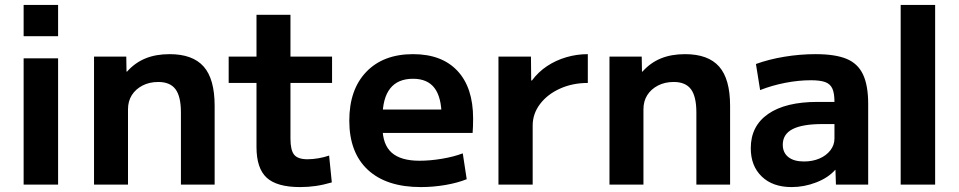

<svg xmlns="http://www.w3.org/2000/svg" viewBox="-20 -750 3896 780"><path d="M76 -603V-730H216V-603ZM76 0V-513H216V0Z M362 0V-520H493L494 -459H496Q528 -495 570.5 -512.5Q613 -530 669 -530Q763 -530 807.5 -479.5Q852 -429 852 -320V0H715V-293Q715 -358 693 -387.5Q671 -417 623 -417Q587 -417 559 -402.5Q531 -388 515.5 -363.5Q500 -339 500 -306V0Z M1199 10Q1105 10 1063.5 -28Q1022 -66 1022 -153V-413H909V-520H1022V-690H1160V-520H1329V-413H1160V-187Q1160 -140 1175 -121.5Q1190 -103 1229 -103Q1250 -103 1273.5 -107Q1297 -111 1317 -118L1328 -9Q1294 1 1263 5.5Q1232 10 1199 10Z M1690 10Q1550 10 1474.5 -60Q1399 -130 1399 -260Q1399 -386 1468 -458Q1537 -530 1658 -530Q1775 -530 1838.5 -462Q1902 -394 1902 -269Q1902 -255 1901.5 -237Q1901 -219 1900 -210H1476V-305H1793L1774 -276Q1774 -354 1745.5 -392Q1717 -430 1658 -430Q1596 -430 1565 -390.5Q1534 -351 1534 -273V-233Q1534 -163 1571 -130Q1608 -97 1684 -97Q1727 -97 1775 -105Q1823 -113 1860 -127L1876 -22Q1839 -7 1789.5 1.5Q1740 10 1690 10Z M2005 0V-520H2137L2138 -423H2141Q2167 -458 2202.5 -481.5Q2238 -505 2280.5 -517.5Q2323 -530 2368 -530V-413Q2306 -413 2255 -390Q2204 -367 2174 -327.5Q2144 -288 2144 -240V0Z M2456 0V-520H2587L2588 -459H2590Q2622 -495 2664.5 -512.5Q2707 -530 2763 -530Q2857 -530 2901.5 -479.5Q2946 -429 2946 -320V0H2809V-293Q2809 -358 2787 -387.5Q2765 -417 2717 -417Q2681 -417 2653 -402.5Q2625 -388 2609.5 -363.5Q2594 -339 2594 -306V0Z M3196 10Q3119 10 3074.5 -33Q3030 -76 3030 -148Q3030 -238 3100.5 -287Q3171 -336 3301 -336H3370Q3370 -371 3361.5 -390Q3353 -409 3332.5 -416.5Q3312 -424 3274 -424Q3224 -424 3170 -413.5Q3116 -403 3068 -384L3051 -490Q3103 -509 3166.5 -519.5Q3230 -530 3293 -530Q3373 -530 3419 -511Q3465 -492 3486 -447.5Q3507 -403 3507 -328V0H3376L3374 -60H3373Q3345 -28 3296 -9Q3247 10 3196 10ZM3246 -94Q3281 -94 3309 -106Q3337 -118 3353.5 -139.5Q3370 -161 3370 -187V-246H3321Q3240 -246 3200 -225.5Q3160 -205 3160 -162Q3160 -130 3182.5 -112Q3205 -94 3246 -94Z M3639 0V-730H3779V0Z"/></svg>

Font: M PLUS 1
Style: Bold
Weight: 700
Designer: Coji Morishita
Foundry: UNDERFOREST DESIGN
Version: Version 1.001